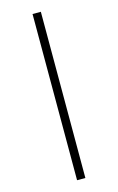

<svg xmlns="http://www.w3.org/2000/svg" viewBox="-147 -820 687 1117"><g transform="rotate(-15 196.0 -261.5)"><path d="M171 -762V239H221V-762Z"/></g></svg>

Font: Noto Sans Myanmar UI ExtraCondensed Light
Style: Regular
Weight: 300
Width: 2
Designer: Monotype Design Team
Foundry: Monotype Imaging Inc.
Version: Version 2.103